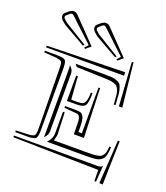

<svg xmlns="http://www.w3.org/2000/svg" viewBox="-136 -816 806 930"><g transform="rotate(20 266.5 -351.5)"><path d="M354 -586.4 348.1 -580.1 234.4 -645 214.8 -661.1Q204.6 -673.3 204.6 -682.6Q204.6 -693.4 215.8 -702.1L230.5 -714.4Q242.2 -721.7 250.5 -721.7Q264.2 -721.7 273.4 -710.4L389.6 -590.3L363.8 -568.8L357.4 -572.8L374 -591.8L256.3 -702.1Q250.5 -707 246.6 -707Q242.2 -707 237.8 -703.6L222.7 -690.4Q217.3 -686.5 217.3 -681.2Q217.3 -677.2 220.7 -672.9L237.8 -657.7ZM188 -586.4 182.1 -580.1 68.4 -645 48.8 -661.1Q38.6 -673.3 38.6 -682.6Q38.6 -693.4 49.8 -702.1L64.5 -714.4Q76.2 -721.7 84.5 -721.7Q98.1 -721.7 107.4 -710.4L223.6 -590.3L197.8 -568.8L191.4 -572.8L208 -591.8L89.8 -702.1Q84 -707 80.6 -707Q76.2 -707 71.8 -703.6L56.2 -690.4Q51.3 -687 51.3 -681.2Q51.3 -677.2 54.7 -672.9L71.8 -657.7ZM210 -432.6 218.8 -314.5H252.4Q270 -314.9 277.8 -318.4Q285.6 -321.8 291 -335.9Q296.4 -350.1 296.4 -379.9L305.2 -379.4Q304.7 -328.6 294.9 -315.2Q285.2 -301.8 252.4 -301.8H201.2V-432.6ZM446.8 -362.8 432.1 -586.9 440.4 -587.9 464.4 -362.8ZM429.2 -362.8H420.4L419.4 -379.4Q418 -401.4 416.3 -414.3Q414.6 -427.2 409.7 -438Q404.8 -448.7 399.9 -453.4Q395 -458 382.8 -461.7Q370.6 -465.3 358.4 -466.3Q346.2 -467.3 323.2 -467.8L189.9 -472.2L179.2 -485.4H323.2Q348.6 -485.4 363.5 -484.4Q378.4 -483.4 390.9 -478.8Q403.3 -474.1 408.9 -468.8Q414.6 -463.4 419.2 -449.2Q423.8 -435.1 425.3 -421.1Q426.8 -407.2 428.2 -380.4ZM418.5 -528.8 419.4 -511.2H17.6V-520ZM201.2 -246.1H210L214.4 -135.3Q214.8 -127.9 210.4 -111.8L207.5 -100.6H376Q397.5 -100.6 408.2 -101.1Q418.9 -101.6 431.4 -103.8Q443.8 -106 449 -109.6Q454.1 -113.3 459.5 -120.8Q464.8 -128.4 466.8 -138.7Q468.8 -148.9 470.2 -164.6H479Q477.1 -135.3 473.1 -120.6Q469.2 -106 457.3 -96.7Q445.3 -87.4 428 -85.2Q410.6 -83 376 -83H179.2V-85Q201.2 -106.9 201.2 -135.3ZM252.4 -262.2 201.2 -266.6V-275.4H252.4Q271 -275.4 280.5 -272.7Q290 -270 296.1 -259Q302.2 -248 303.7 -230.7Q305.2 -213.4 305.2 -179.2H322.8V-415H331.1L339.8 -161.6H287.6V-179.2V-187Q287.6 -214.8 286.9 -227.8Q286.1 -240.7 282 -249.3Q277.8 -257.8 272 -259.5Q266.1 -261.2 252.4 -262.2ZM467.3 18.1 459 17.1 458 -39.6 17.6 -47.9V-56.6H446.3Q457.5 -56.6 462.6 -58.3Q467.8 -60.1 472.7 -65.4H473.1ZM484.9 18.6 499 -205.6H508.3L502.4 19.5ZM17.6 -485.4V-493.7H78.6Q114.3 -493.7 122.8 -485.4Q131.3 -477.1 131.3 -441.4V-127Q131.3 -91.3 122.8 -82.8Q114.3 -74.2 78.6 -74.2H17.6V-83L80.6 -85.4Q105.5 -86.4 111.8 -93.5Q118.2 -100.6 118.2 -126L113.8 -441.4Q113.3 -466.3 108.4 -471.7Q103.5 -477.1 78.6 -481ZM174.8 -135.3Q174.8 -117.2 160.6 -103L156.2 -98.6Q157.2 -105 157.2 -127V-441.4Q157.2 -461.9 156.2 -469.2L160.6 -464.8Q174.8 -450.7 174.8 -432.6Z"/></g></svg>

Font: FoglihtenNo03
Style: Regular
Weight: 500
Version: Version 0.59